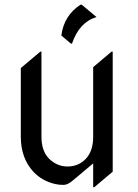

<svg xmlns="http://www.w3.org/2000/svg" viewBox="-20 -776 587 816"><path d="M322.3 -756.3Q322.3 -756.3 327.1 -756.3L390.1 -703.6Q316.4 -681.2 286.1 -590.8H281.2L240.7 -625Q251.5 -710 322.3 -756.3ZM380.9 19.5H376V-81.5L288.1 -7.8Q267.1 9.8 250.5 9.8Q230 9.8 215.8 6.3Q160.2 -5.9 123 -44.9Q68.4 -103 68.4 -195.3V-486.8L151.4 -556.6H156.2V-195.3Q156.2 -133.3 189 -101.1Q222.7 -68.4 266.6 -68.4Q313.5 -68.4 344.2 -100.6Q376 -133.3 376 -195.3V-490.7L454.1 -556.6H459V-46.4Z"/></svg>

Font: Gothica
Style: Book
Weight: 400
Designer: Wojciech Kalinowski "wmk69" (wmk69@o2.pl)
Foundry: Wojciech Kalinowski "wmk69" (wmk69@o2.pl)
Version: Version 2.1.0; 2021-05-14